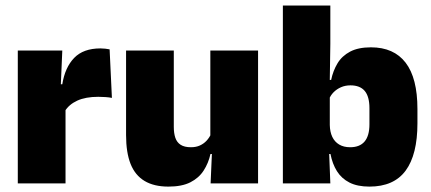

<svg xmlns="http://www.w3.org/2000/svg" viewBox="-20 -680 1599 712"><path d="M220.5 -267.5 169.5 -367.5H211Q221 -430 255 -465.2Q289 -500.5 352.5 -500.5Q362 -500.5 370.2 -499.5Q378.5 -498.5 386.5 -497L395 -317Q385 -319 371.2 -320Q357.5 -321 344.5 -321Q297.5 -321 266.5 -306.8Q235.5 -292.5 220.5 -267.5ZM46 0V-492.5H211L204 -329.5H223V0Z M624.5 -492.5V-209.5Q624.5 -186 630.2 -169Q636 -152 650 -143Q664 -134 688 -134Q707 -134 721.2 -140.5Q735.5 -147 745.8 -158Q756 -169 762 -182L789 -109H760.5Q753 -75 735.2 -47.5Q717.5 -20 686 -4Q654.5 12 604.5 12Q551 12 516 -9Q481 -30 464.2 -72.2Q447.5 -114.5 447.5 -179V-492.5ZM937 -492.5V0H761L766.5 -126.5L760 -144.5V-492.5Z M1350 12Q1305.5 12 1276 -3Q1246.5 -18 1229.5 -45.2Q1212.5 -72.5 1205.5 -109H1163L1203 -216.5Q1203.5 -191 1212.2 -172.5Q1221 -154 1237.8 -144Q1254.5 -134 1278.5 -134Q1314 -134 1332 -155.2Q1350 -176.5 1350 -219V-279Q1350 -322 1332.5 -342.8Q1315 -363.5 1279.5 -363.5Q1260.5 -363.5 1244.5 -356.5Q1228.5 -349.5 1217 -337.8Q1205.5 -326 1200 -311.5L1159.5 -383.5H1208Q1215 -417.5 1231.5 -445Q1248 -472.5 1278.2 -488.5Q1308.5 -504.5 1355.5 -504.5Q1440.5 -504.5 1484.2 -447.5Q1528 -390.5 1528 -275.5V-223Q1528 -106.5 1484.2 -47.2Q1440.5 12 1350 12ZM1029 0V-659.5H1205V-517L1202.5 -352L1203 -340V-158L1200 -128.5L1205 0Z"/></svg>

Font: Anek Telugu ExtraBold
Style: Regular
Weight: 800
Designer: Omkar Bhoir (Telugu), Yesha Goshar (Latin)
Foundry: Ek Type
Version: Version 1.003